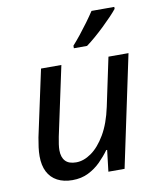

<svg xmlns="http://www.w3.org/2000/svg" viewBox="-86 -834 755 912"><g transform="rotate(-10 291.5 -378.0)"><path d="M189.9 9.8Q147.9 9.8 117.4 -6.3Q86.9 -22.5 71 -53.5Q55.2 -84.5 55.2 -128.9Q55.2 -149.4 58.1 -171.6Q61 -193.8 65.4 -217.8L134.3 -538.1H232.4L161.1 -204.6Q157.2 -185.1 155 -168.9Q152.8 -152.8 152.8 -140.6Q152.8 -106.9 169.7 -88.6Q186.5 -70.3 222.2 -70.3Q258.3 -70.3 295.2 -96.2Q332 -122.1 362.8 -174.3Q393.6 -226.6 410.2 -304.7L459.5 -538.1H556.2L442.4 0H364.3L376.5 -103H372.1Q352.5 -75.7 326.7 -49.8Q300.8 -23.9 267.1 -7.1Q233.4 9.8 189.9 9.8ZM304.7 -606V-618.2Q322.3 -637.7 342.8 -663.3Q363.3 -689 383.3 -716.3Q403.3 -743.7 418 -766.1H527.8V-756.8Q517.1 -743.2 498.3 -723.4Q479.5 -703.6 456.5 -681.6Q433.6 -659.7 410.6 -639.9Q387.7 -620.1 368.2 -606Z"/></g></svg>

Font: Open Sans Medium
Style: Italic
Weight: 500
Italic angle: -12°
Designer: Monotype Design Team
Foundry: Monotype Imaging Inc.
Version: Version 3.000